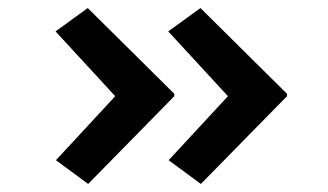

<svg xmlns="http://www.w3.org/2000/svg" viewBox="-20 -499 815 477"><path d="M479 -42 399 -101 562 -277 561 -244 398 -421 478 -479 693 -266V-260ZM199 -42 119 -101 282 -277 281 -244 118 -421 198 -479 413 -266V-260Z"/></svg>

Font: Lexend Peta Medium
Style: Regular
Weight: 500
Designer: Bonnie Shaver-Troup, Thomas Jockin
Foundry: Lexend
Version: Version 1.007